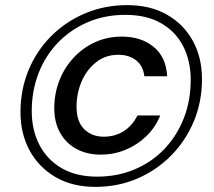

<svg xmlns="http://www.w3.org/2000/svg" viewBox="-20 -725 837 750"><path d="M352 5Q262 5 196.5 -33.5Q131 -72 95.5 -137.5Q60 -203 60 -287Q60 -375 91.5 -451Q123 -527 180 -584Q237 -641 313 -673Q389 -705 477 -705Q567 -705 632.5 -667.5Q698 -630 733.5 -565Q769 -500 769 -416Q769 -328 737.5 -252Q706 -176 649 -118Q592 -60 516.5 -27.5Q441 5 352 5ZM373 -121Q321 -121 280 -142.5Q239 -164 215.5 -205Q192 -246 192 -302Q192 -359 211.5 -409.5Q231 -460 267 -499Q303 -538 351 -560Q399 -582 456 -582Q531 -582 580 -542Q629 -502 633 -427H544Q539 -468 511.5 -489.5Q484 -511 442 -511Q392 -511 355 -481.5Q318 -452 298.5 -406Q279 -360 279 -308Q279 -250 309 -220.5Q339 -191 385 -191Q429 -191 463 -212.5Q497 -234 517 -274H606Q587 -227 551 -192.5Q515 -158 469.5 -139.5Q424 -121 373 -121ZM359 -35Q440 -35 507.5 -64Q575 -93 623.5 -144.5Q672 -196 698.5 -264.5Q725 -333 725 -413Q725 -487 695.5 -544.5Q666 -602 609 -634.5Q552 -667 470 -667Q389 -667 322 -638Q255 -609 206 -558Q157 -507 130.5 -438.5Q104 -370 104 -291Q104 -217 134 -159Q164 -101 221 -68Q278 -35 359 -35Z"/></svg>

Font: DM Sans 9pt Medium
Style: Italic
Weight: 500
Italic angle: -10°
Version: Version 4.004;gftools[0.9.30]